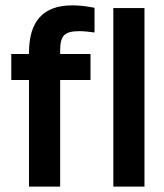

<svg xmlns="http://www.w3.org/2000/svg" viewBox="-20 -695 612 715"><path d="M88 -397H22V-494H88V-499Q88 -587 128 -631Q168 -675 249 -675Q268 -675 287 -673Q306 -671 332 -666V-574Q319 -576 303 -577.5Q287 -579 274 -579Q234 -579 219 -564Q204 -549 204 -508V-494H317V-397H204V0H88ZM518 -665V0H402V-665Z"/></svg>

Font: Blinker SemiBold
Style: Regular
Weight: 600
Designer: Juergen Huber
Foundry: supertype
Version: Version 1.015;PS 1.15;hotconv 1.0.88;makeotf.lib2.5.647800